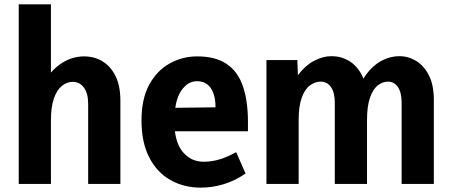

<svg xmlns="http://www.w3.org/2000/svg" viewBox="-20 -845 2084 882"><path d="M385 0V-368Q385 -416 365.5 -442.5Q346 -469 314 -469Q288 -469 265 -451Q242 -433 228 -394Q214 -355 214 -292V0H66V-825H214V-396H160Q183 -491 241 -538.5Q299 -586 366 -586Q413 -586 450.5 -563.5Q488 -541 510.5 -496Q533 -451 533 -382V0Z M903 17Q824 17 762 -18.5Q700 -54 665 -123Q630 -192 630 -291Q630 -391 665.5 -456Q701 -521 759.5 -553.5Q818 -586 886 -586Q970 -586 1021.5 -551Q1073 -516 1096 -448.5Q1119 -381 1119 -285V-242H713L715 -349L970 -352Q970 -382 964 -404.5Q958 -427 947 -442Q936 -457 920.5 -464.5Q905 -472 885 -472Q841 -472 811 -426Q781 -380 781 -286Q781 -195 818.5 -148.5Q856 -102 916 -102Q953 -102 989 -113Q1025 -124 1065 -146L1108 -48Q1059 -14 1006.5 1.5Q954 17 903 17Z M1973 0H1825V-372Q1825 -420 1808 -445Q1791 -470 1763 -470Q1737 -470 1715 -452.5Q1693 -435 1679.5 -396Q1666 -357 1666 -294V0H1518V-372Q1518 -420 1500.5 -445Q1483 -470 1453 -470Q1427 -470 1403.5 -452.5Q1380 -435 1366 -396Q1352 -357 1352 -294V0H1204V-569H1346L1352 -398H1304Q1319 -460 1350.5 -502Q1382 -544 1422.5 -565.5Q1463 -587 1503 -587Q1546 -587 1582 -566Q1618 -545 1641 -502.5Q1664 -460 1666 -397H1616Q1631 -460 1661.5 -502Q1692 -544 1732 -565.5Q1772 -587 1814 -587Q1856 -587 1892.5 -564.5Q1929 -542 1951 -497.5Q1973 -453 1973 -386Z"/></svg>

Font: Yaldevi
Style: Bold
Weight: 700
Designer: Sol Matas, Rajitha Manaperi, Kosala Senevirathne
Foundry: Mooniak
Version: Version 1.100